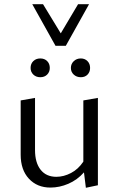

<svg xmlns="http://www.w3.org/2000/svg" viewBox="-20 -884 561 910"><path d="M78 -151V-408L146 -420V-173Q146 -113 172.5 -79.5Q199 -46 247 -46Q282 -46 316.5 -64Q351 -82 375 -118V-408L444 -420V-6L387 6L378 -67Q346 -31 304 -13Q262 5 219 5Q156 5 117 -37Q78 -79 78 -151ZM171 -607Q191 -607 203.5 -594.5Q216 -582 216 -562Q216 -543 203.5 -530.5Q191 -518 171 -518Q151 -518 138 -530.5Q125 -543 125 -562Q125 -582 138 -594.5Q151 -607 171 -607ZM184 -864 268 -726 350 -864H402L292 -667H243L133 -864ZM363 -607Q382 -607 394.5 -594.5Q407 -582 407 -562Q407 -543 395 -530.5Q383 -518 363 -518Q343 -518 329.5 -530.5Q316 -543 316 -562Q316 -581 329.5 -594Q343 -607 363 -607Z"/></svg>

Font: QiushuiShotai Bright
Style: Regular
Weight: 400
Designer: Christian Thalmann (Catharsis Fonts)
Version: Version 1.250;